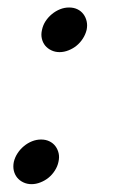

<svg xmlns="http://www.w3.org/2000/svg" viewBox="-20 -501 352 502"><path d="M160.6 -481.4Q172.9 -481.4 182.4 -476.8Q191.9 -472.2 198 -464.1Q204.1 -456.1 206.5 -445.6Q209 -435.1 206.5 -422.9Q203.6 -411.1 196.8 -400.4Q189.9 -389.6 180.4 -381.8Q170.9 -374 159.2 -369.4Q147.5 -364.7 135.7 -364.7Q124 -364.7 114.3 -369.4Q104.5 -374 98.1 -381.8Q91.8 -389.6 89.4 -400.1Q86.9 -410.6 89.8 -422.9Q92.3 -435.1 99.1 -445.6Q106 -456.1 115.7 -464.1Q125.5 -472.2 137 -476.8Q148.4 -481.4 160.6 -481.4ZM87.4 -136.2Q99.6 -136.2 109.1 -131.6Q118.7 -127 124.8 -118.9Q130.9 -110.8 133.3 -100.3Q135.7 -89.8 132.8 -77.6Q130.4 -65.9 123.5 -55.2Q116.7 -44.4 107.2 -36.6Q97.7 -28.8 85.9 -24.2Q74.2 -19.5 62.5 -19.5Q50.8 -19.5 41 -24.2Q31.2 -28.8 24.9 -36.6Q18.6 -44.4 16.1 -54.9Q13.7 -65.4 16.1 -77.6Q19 -89.8 25.9 -100.3Q32.7 -110.8 42.5 -118.9Q52.2 -127 63.7 -131.6Q75.2 -136.2 87.4 -136.2Z"/></svg>

Font: XB Kayhan
Style: Italic
Weight: 400
Italic angle: -12°
Designer: Behnam
Foundry: Irmug
Version: Version 7.300 2009